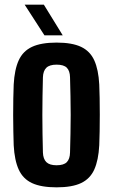

<svg xmlns="http://www.w3.org/2000/svg" viewBox="-20 -791 482 820"><path d="M221.6 9.1Q156.3 9.1 117.3 -8.8Q78.3 -26.8 60.2 -66.3Q42 -105.8 38.5 -170.5Q37.7 -194.6 37 -228.2Q36.2 -261.8 36.2 -298.8Q36.2 -335.8 36.8 -370.3Q37.4 -404.8 38.5 -430.2Q42 -494.2 60 -533.5Q78 -572.9 116.9 -591Q155.9 -609.1 221.6 -609.1Q287.9 -609.1 326.4 -590.8Q364.9 -572.5 382.7 -533.1Q400.5 -493.8 403.9 -430.2Q405 -406 405.6 -372.3Q406.2 -338.5 406.2 -301.5Q406.2 -264.6 405.6 -230.4Q405 -196.2 403.9 -170.5Q400.5 -106.7 382.7 -67.1Q364.9 -27.5 326.4 -9.2Q287.9 9.1 221.6 9.1ZM221.6 -85.2Q252.3 -85.2 265.4 -98.6Q278.5 -112.1 279.1 -139.8Q280.2 -180 281 -220Q281.9 -260.1 281.9 -300.4Q281.9 -340.7 281 -380.7Q280.2 -420.7 279.1 -460.8Q278.5 -488.3 265.5 -501.6Q252.6 -514.9 221.6 -514.9Q191.5 -514.9 177.9 -501.6Q164.3 -488.3 163.3 -460.8Q162.2 -420.7 161.6 -380.5Q160.9 -340.3 160.9 -300.1Q160.9 -259.9 161.6 -219.7Q162.2 -179.5 163.3 -139.8Q164.3 -112.1 178 -98.6Q191.7 -85.2 221.6 -85.2ZM169.9 -640 85.2 -771.2H167.2L248 -640Z"/></svg>

Font: Big Shoulders Display SC Thin
Style: Regular
Weight: 100
Designer: Patric King
Foundry: XO Type Co
Version: Version 2.002